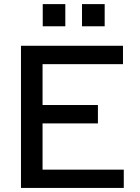

<svg xmlns="http://www.w3.org/2000/svg" viewBox="-20 -923 690 943"><path d="M382.8 -793.9V-902.8H494.1V-793.9ZM189.9 -793.9V-902.8H300.8V-793.9ZM83 0V-698.2H584V-607.9H189V-407.2H460.9V-316.9H189V-89.8H587.9V0Z"/></svg>

Font: Azeret Mono
Style: Regular
Weight: 400
Designer: Martin Vácha
Foundry: Displaay
Version: Version 1.002